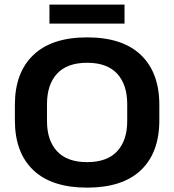

<svg xmlns="http://www.w3.org/2000/svg" viewBox="-20 -822 778 858"><path d="M369.5 16.5Q211 16.5 128.8 -61.8Q46.5 -140 46.5 -284.5V-353.5Q46.5 -497.5 129 -576.2Q211.5 -655 369.5 -655Q527.5 -655 609.8 -576.2Q692 -497.5 692 -353.5V-284.5Q692 -140 609.8 -61.8Q527.5 16.5 369.5 16.5ZM369.5 -97.5Q458.5 -97.5 503.5 -146Q548.5 -194.5 548.5 -281V-356.5Q548.5 -444 503.5 -492.8Q458.5 -541.5 369.5 -541.5Q280 -541.5 235 -492.8Q190 -444 190 -356.5V-281Q190 -194.5 235 -146Q280 -97.5 369.5 -97.5ZM201 -716.5V-801.5H536.5V-716.5Z"/></svg>

Font: AnekLatin_SemiExpandedSemiBold
Style: Regular
Weight: 600
Width: 6
Designer: Yesha Goshar
Foundry: Ek Type
Version: Version 1.003